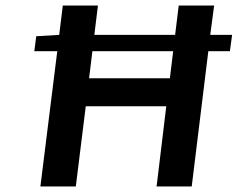

<svg xmlns="http://www.w3.org/2000/svg" viewBox="-20 -674 859 694"><path d="M594 -391H302L314 -489H606ZM819 -548H740L754 -654H626L613 -548H321L334 -654H207L194 -548L111 -543L104 -489H187L126 0H254L290 -290H581L546 0H673L733 -489H811Z"/></svg>

Font: Falling Sky
Style: ExtObl
Weight: 400
Designer: Paul D. Hunt
Foundry: Adobe Systems Incorporated
Version: Version 1.02